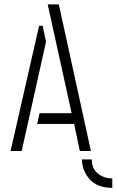

<svg xmlns="http://www.w3.org/2000/svg" viewBox="-20 -703 543 894"><path d="M502.9 171.9Q411.1 171.9 375 98.6Q361.3 69.3 361.3 39.1H407.2Q407.2 95.7 457 118.2Q478.5 127.9 502.9 127.9ZM29.3 0 162.1 -583H178.7L194.3 -508.8L81.1 0ZM153.3 -126 164.1 -175.8H313.5L202.1 -682.6H253.9L403.3 0H351.6L325.2 -126Z"/></svg>

Font: Post No Bills Colombo
Style: Regular
Weight: 500
Designer: Kosala Senevirathne, Siva Puranthara, Lasantha Premarathna, Tharique Azeez
Foundry: Mooniak
Version: Version 1.220 ; ttfautohint (v1.5)